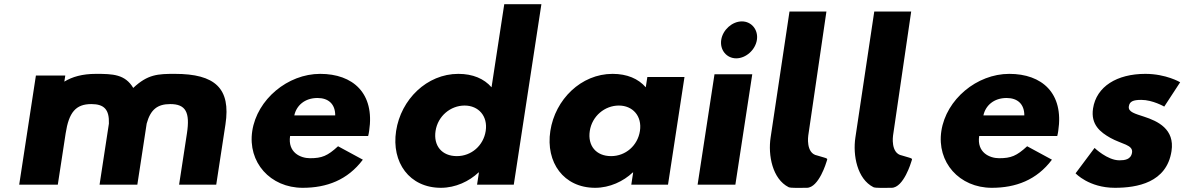

<svg xmlns="http://www.w3.org/2000/svg" viewBox="-20 -880 5644 915"><path d="M255.5 0 292.8 -244C308.3 -345 341.3 -384 415.3 -384C476.3 -384 501.3 -358 499 -291L454.5 0H634.5L679 -291C697.3 -358 730.3 -384 791.3 -384C865.3 -384 886.3 -345 870.8 -244L833.5 0H1010.5L1054.4 -287C1080.7 -459 1005.3 -528 813.3 -528C732.3 -528 684 -526 615 -461C576 -526 518.3 -528 437.3 -528C372.3 -528 324.2 -514 286.6 -491L291.1 -520H151.1L71.5 0Z M1382.5 -330C1392.7 -377 1432.2 -413 1493.2 -413C1545.2 -413 1577.8 -384 1577.5 -330ZM1734.5 -232C1736.4 -238 1738.1 -249 1739.2 -256C1766.7 -436 1661.8 -528 1505.8 -528C1350.8 -528 1205.1 -406 1182.2 -256C1159.4 -107 1267.7 15 1422.7 15C1536.7 15 1636.4 -22 1709.2 -119L1591 -183C1541 -137 1514.3 -126 1457.3 -126C1412.3 -126 1350.4 -153 1362.5 -232Z M2055.7 -256C2066.5 -327 2127.2 -377 2194.2 -377C2260.2 -377 2305.5 -327 2294.7 -256C2284 -186 2226.3 -136 2157.3 -136C2085.3 -136 2045 -186 2055.7 -256ZM1867.7 -256C1844.7 -106 1931.2 15 2081.2 15C2151.2 15 2215.9 -16 2260.4 -58H2262.4L2253.5 0H2428.5L2560.1 -860H2383.1L2322.5 -464C2286.8 -505 2233.3 -528 2164.3 -528C2014.3 -528 1890.6 -406 1867.7 -256Z M2790.7 -256C2801.5 -327 2862.2 -377 2929.2 -377C2995.2 -377 3040.5 -327 3029.7 -256C3019 -186 2961.3 -136 2892.3 -136C2820.3 -136 2780 -186 2790.7 -256ZM2602.7 -256C2579.7 -106 2666.2 15 2816.2 15C2886.2 15 2950.9 -16 2995.4 -58H2997.4L2988.5 0H3163.5L3242 -513H3065L3057.5 -464C3021.8 -505 2968.3 -528 2899.3 -528C2749.3 -528 2625.6 -406 2602.7 -256Z M3417.1 -690C3409.7 -642 3442.6 -602 3488.6 -602C3534.6 -602 3579.7 -642 3587.1 -690C3594.4 -738 3561.6 -778 3515.6 -778C3469.6 -778 3424.4 -738 3417.1 -690ZM3304.5 0H3484.5L3565 -526H3385Z M3742.4 -825 3652.5 -225C3639.5 -140 3661.2 -27 3738.3 12C3748.5 17 3792.8 15 3824.8 15C3882.8 15 3918.8 -109 3918.8 -109C3924.7 -128 3929.8 -122 3874.4 -139C3818.9 -149 3831.9 -234 3831.9 -234L3918.4 -825Z M4146.4 -825 4056.5 -225C4043.5 -140 4065.2 -27 4142.3 12C4152.5 17 4196.8 15 4228.8 15C4286.8 15 4322.8 -109 4322.8 -109C4328.7 -128 4333.8 -122 4278.4 -139C4222.9 -149 4235.9 -234 4235.9 -234L4322.4 -825Z M4666.5 -330C4676.7 -377 4716.2 -413 4777.2 -413C4829.2 -413 4861.8 -384 4861.5 -330ZM5018.5 -232C5020.4 -238 5022.1 -249 5023.2 -256C5050.7 -436 4945.8 -528 4789.8 -528C4634.8 -528 4489.1 -406 4466.2 -256C4443.4 -107 4551.7 15 4706.7 15C4820.7 15 4920.4 -22 4993.2 -119L4875 -183C4825 -137 4798.3 -126 4741.3 -126C4696.3 -126 4634.4 -153 4646.5 -232Z M5438.3 -528C5303.3 -528 5205.1 -468 5189 -363C5177.3 -286 5223.8 -250 5271.6 -223C5325 -193 5380.6 -190 5374.9 -153C5369.7 -119 5339.3 -116 5314.3 -116C5257.3 -116 5196.3 -175 5196.3 -175L5105.8 -54C5105.8 -54 5169.2 15 5293.2 15C5398.2 15 5539.9 -9 5563 -160C5579.1 -265 5496.9 -303 5432.1 -324C5390.2 -338 5355.4 -346 5359.6 -373C5363.2 -397 5380.3 -404 5419.3 -404C5473.3 -404 5528.4 -372 5528.4 -372L5604.2 -488C5604.2 -488 5537.3 -528 5438.3 -528Z"/></svg>

Font: Sztylet
Style: BdObl
Weight: 700
Foundry: Cannot Into Space Fonts, PlusOne Fonts
Version: Version 0.12